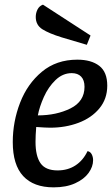

<svg xmlns="http://www.w3.org/2000/svg" viewBox="-20 -787 482 827"><path d="M442 -418Q442 -361 408 -320Q374 -279 318 -258Q262 -237 196 -237Q178 -237 136 -240Q133 -204 133 -176Q133 -115 154.5 -84Q176 -53 228 -53Q272 -53 305 -74.5Q338 -96 357 -136Q369 -134 375 -122.5Q381 -111 381 -97Q381 -69 361.5 -42Q342 -15 303.5 2.5Q265 20 211 20Q125 20 80 -28.5Q35 -77 35 -175Q35 -263 66.5 -344.5Q98 -426 160.5 -478Q223 -530 313 -530Q373 -530 407.5 -503.5Q442 -477 442 -418ZM143 -290Q223 -290 283.5 -320Q344 -350 344 -413Q344 -442 329.5 -457Q315 -472 289 -472Q250 -472 219 -442Q188 -412 169 -369.5Q150 -327 143 -290ZM134 -714Q134 -731 141.5 -746Q149 -761 165 -767L370 -634L354 -594L246 -626Q191 -643 162.5 -661Q134 -679 134 -714Z"/></svg>

Font: Sansita Light Italic
Style: Regular
Weight: 300
Italic angle: -11°
Designer: Pablo Cosgaya
Foundry: Omnibus-Type
Version: Version 1.006